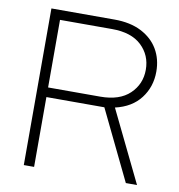

<svg xmlns="http://www.w3.org/2000/svg" viewBox="-79 -772 787 845"><g transform="rotate(10 314.5 -350.0)"><path d="M83 0V-700H365Q436 -700 485.5 -674.5Q535 -649 560.5 -605.5Q586 -562 586 -506Q586 -438 547 -387Q508 -336 434 -319L589 0H539L388 -312H129V0ZM129 -355H362Q448 -355 493.5 -398.5Q539 -442 539 -506Q539 -571 493.5 -614Q448 -657 362 -657H129Z"/></g></svg>

Font: Red Hat Display
Style: Regular
Weight: 300
Designer: Pentagram, MCKL
Foundry: Pentagram, MCKL
Version: Version 1.023